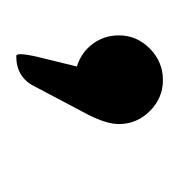

<svg xmlns="http://www.w3.org/2000/svg" viewBox="-12 -134 224 241"><g transform="rotate(90 100.5 -14.0)"><path d="M54.2 42 64 2Q46.4 -3.4 35.6 -17.8Q24.9 -32.2 24.9 -50.8Q24.9 -73.2 41.5 -89.6Q58.1 -106 81.1 -106Q103.5 -106 119.9 -89.6Q136.2 -73.2 136.2 -50.8Q136.2 -35.6 125 -13.2L88.9 55.2Q77.6 78.1 50.8 78.1Q44.9 78.1 54.2 42Z"/></g></svg>

Font: Arcon Rounded-
Style: Regular
Weight: 400
Designer: M. Zarth
Foundry: martin zarth - visuelle & digitale kommunikation
Version: Version 1.110;PS 001.110;hotconv 1.0.70;makeotf.lib2.5.58329